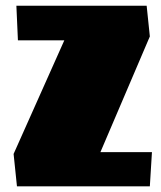

<svg xmlns="http://www.w3.org/2000/svg" viewBox="-20 -655 567 675"><path d="M37.6 -634.8H495.6L506.8 -526.9L333 -120.1H514.2L506.8 0H39.6L27.8 -113.8L206.1 -513.2H43Z"/></svg>

Font: Coda ExtraBold
Style: Regular
Weight: 800
Version: Version 2.001; ttfautohint (v0.8) -r 50 -G 200 -x